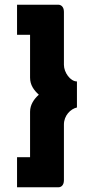

<svg xmlns="http://www.w3.org/2000/svg" viewBox="-20 -760 384 811"><path d="M52 -613H107V-432C107 -401 123 -379 144 -360C124 -342 107 -318 107 -288V-96H52V31H227C236 31 250 25 250 1V-234C250 -272 278 -300 305 -306V-416C277 -416 250 -454 250 -486V-710C250 -734 235 -740 227 -740H52Z"/></svg>

Font: FIGSv2-sans-serif ExtraBold
Style: Regular
Weight: 800
Designer: Matt McInerney, Pablo Impallari, Rodrigo Fuenzalida,Mirko Velimirovic
Foundry: Matt McInerney, Pablo Impallari, Rodrigo Fuenzalida
Version: Version 4.021;hotconv 1.0.109;makeotfexe 2.5.65596